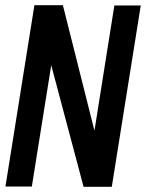

<svg xmlns="http://www.w3.org/2000/svg" viewBox="-20 -721 564 742"><path d="M1 0 113 -701H223L345 -216L422 -700H524L412 1H303L178 -469L103 0Z"/></svg>

Font: Georama SemiCondensed SemiBold
Style: Italic
Weight: 600
Width: 4
Italic angle: -9°
Designer: Jean-Baptiste Levee
Foundry: Production Type
Version: Version 1.000